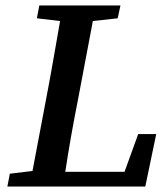

<svg xmlns="http://www.w3.org/2000/svg" viewBox="-20 -683 607 703"><path d="M115 -616 200 -606C185 -522 171 -437 155 -353L99 -57L16 -47L7 0H512L552 -192H486L436 -54H219C232 -139 247 -225 264 -310L320 -606L411 -616L421 -663H124Z"/></svg>

Font: Source Serif Pro Semibold
Style: Italic
Weight: 600
Italic angle: -12°
Designer: Frank Grießhammer
Foundry: Adobe Systems Incorporated
Version: Version 3.001;hotconv 1.0.111;makeotfexe 2.5.65597